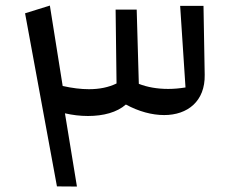

<svg xmlns="http://www.w3.org/2000/svg" viewBox="-20 -683 841 703"><path d="M725.1 -661.6H639.6L659.2 -362.8C637.7 -359.4 616.7 -357.4 596.2 -357.4C555.7 -357.4 519.5 -363.8 488.3 -376L480.5 -647.9H403.3L406.7 -377.4C377.9 -363.3 344.2 -356.4 305.7 -356.4C276.4 -356.4 244.1 -360.4 209.5 -368.2L162.6 -662.6L71.8 -634.3L188.5 -0.5L261.7 0L217.8 -268.1C245.6 -261.7 273.4 -258.3 302.2 -258.3C358.4 -258.3 408.2 -271.5 440.9 -300.3C487.8 -274.9 536.1 -261.7 581.1 -261.7C667 -261.7 731.4 -312.5 729.5 -409.2Z"/></svg>

Font: SG Kara Light
Style: Regular
Weight: 400
Designer: Damoon Khanjanzadeh
Version: Version 1.000